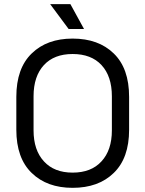

<svg xmlns="http://www.w3.org/2000/svg" viewBox="-20 -902 709 936"><path d="M334 13.7Q209 13.7 134.8 -58.6Q59.6 -130.9 59.6 -269.5Q59.6 -323.2 59.6 -429.7Q59.6 -569.3 134.8 -641.6Q209 -713.9 334 -713.9Q460 -713.9 534.2 -641.6Q609.4 -569.3 609.4 -429.7Q609.4 -377 609.4 -269.5Q609.4 -130.9 534.2 -58.6Q460 13.7 334 13.7ZM334 -60.5Q424.8 -60.5 474.6 -115.2Q525.4 -169.9 525.4 -266.6Q525.4 -322.3 525.4 -432.6Q525.4 -530.3 474.6 -585Q424.8 -638.7 334 -638.7Q244.1 -638.7 194.3 -585Q143.6 -530.3 143.6 -432.6Q143.6 -377.9 143.6 -266.6Q143.6 -169.9 194.3 -115.2Q244.1 -60.5 334 -60.5ZM314.5 -760.7Q292 -791 224.6 -881.8Q249 -881.8 323.2 -881.8Q339.8 -851.6 389.6 -760.7Q371.1 -760.7 314.5 -760.7Z"/></svg>

Font: Kadena Space Grotesk
Style: Regular
Weight: 400
Designer: Florian Karsten
Version: Version 2.000